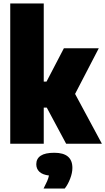

<svg xmlns="http://www.w3.org/2000/svg" viewBox="-20 -828 607 1106"><path d="M361 0 249.5 -208H232V0H39V-808H232V-358H248L348 -550H549L412.5 -287L567 0ZM397 139Q397 168 384.2 201.2Q371.5 234.5 353 258H231Q244 233 251.5 215.8Q259 198.5 262 183Q225 178.5 207 161.5Q189 144.5 189 118Q189 86 214.5 69Q240 52 293 52Q397 52 397 139Z"/></svg>

Font: Encode Sans Condensed Black
Style: Regular
Weight: 900
Width: 3
Designer: Multiple Designers
Foundry: Impallari Type
Version: Version 2.000